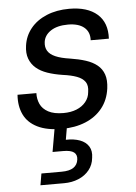

<svg xmlns="http://www.w3.org/2000/svg" viewBox="-55 -571 617 873"><g transform="rotate(-5 253.5 -135.0)"><path d="M214 12Q146 12 102.5 -9.5Q59 -31 40.5 -70Q22 -109 26 -160H112Q111 -133 121.5 -110Q132 -87 158 -73Q184 -59 227 -59Q261 -59 287 -69.5Q313 -80 329 -99.5Q345 -119 347 -144Q352 -174 340 -191Q328 -208 302.5 -217.5Q277 -227 239 -232Q200 -238 169.5 -248.5Q139 -259 118.5 -276.5Q98 -294 88.5 -319.5Q79 -345 84 -379Q90 -423 117.5 -457Q145 -491 190.5 -510Q236 -529 294 -529Q377 -529 421.5 -490Q466 -451 462 -378H379Q381 -416 355.5 -437Q330 -458 282 -458Q233 -458 203.5 -438.5Q174 -419 170 -388Q167 -365 177 -348Q187 -331 212 -320Q237 -309 279 -303Q318 -297 349 -287Q380 -277 401 -260Q422 -243 431 -217Q440 -191 435 -153Q428 -101 398.5 -64Q369 -27 321.5 -7.5Q274 12 214 12ZM94 259 103 206H195Q231 206 249.5 193.5Q268 181 271 157Q274 135 259.5 124Q245 113 211 113H162L183 -7H239L227 63Q264 62 291 72Q318 82 331 103Q344 124 339 155Q336 187 317 210.5Q298 234 268 246.5Q238 259 202 259Z"/></g></svg>

Font: DM Sans 11pt
Style: Italic
Weight: 400
Italic angle: -10°
Version: Version 4.004;gftools[0.9.30]